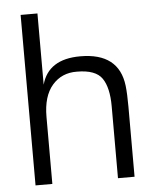

<svg xmlns="http://www.w3.org/2000/svg" viewBox="-52 -774 658 819"><g transform="rotate(-5 276.5 -365.0)"><path d="M139 -730V-425Q168 -532 305 -532Q470 -532 487 -390Q491 -354 491 -300V0H420V-308Q420 -388 392.5 -428Q365 -468 285 -468Q220 -469 179.5 -422.5Q139 -376 139 -287V0H67V-730Z"/></g></svg>

Font: Nacelle Light
Style: Regular
Weight: 300
Designer: Sora Sagano
Foundry: Sora Sagano
Version: Version 1.000;FEAKit 1.0